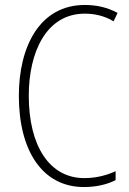

<svg xmlns="http://www.w3.org/2000/svg" viewBox="-20 -744 520 774"><path d="M322 -689C359 -689 400 -681 438 -658L454 -692C413 -714 370 -724 322 -724C140 -724 56 -556 56 -358C56 -132 154 10 318 10C369 10 414 -1 446 -18V-54C416 -40 373 -26 320 -26C178 -26 96 -158 96 -358C96 -533 166 -689 322 -689Z"/></svg>

Font: Noto Sans Arabic UI Cn XLt
Style: Regular
Weight: 200
Width: 3
Designer: Monotype Design Team, Nadine Chahine and Nizar Qandah
Foundry: Monotype Imaging Inc.
Version: Version 2.010